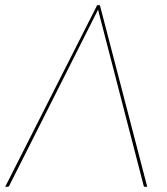

<svg xmlns="http://www.w3.org/2000/svg" viewBox="-36 -720 644 740"><path d="M531.5 0H523Q518.5 0 517.5 -5L347 -663L342 -683Q339.5 -677.5 337 -673Q334.5 -668.5 332 -663L0 -5Q-1 -2.5 -3 -1.2Q-5 0 -7 0H-16L338.5 -700H349Z"/></svg>

Font: Lato Hairline
Style: Italic
Weight: 100
Italic angle: -7°
Designer: Lukasz Dziedzic
Foundry: tyPoland Lukasz Dziedzic
Version: Version 2.007; 2014-02-27